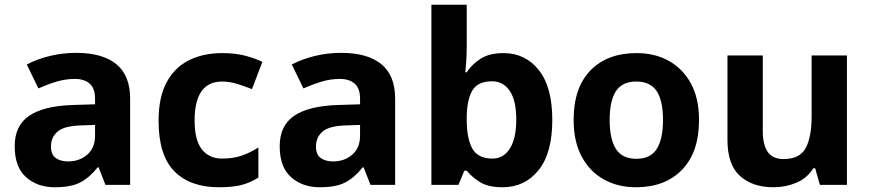

<svg xmlns="http://www.w3.org/2000/svg" viewBox="-20 -780 3671 810"><path d="M302 -557Q412 -557 470.5 -509.5Q529 -462 529 -364V0H425L396 -74H392Q357 -30 318 -10Q279 10 211 10Q138 10 90 -32.5Q42 -75 42 -163Q42 -250 103 -291.5Q164 -333 286 -337L381 -340V-364Q381 -407 358.5 -427Q336 -447 296 -447Q256 -447 218 -435.5Q180 -424 142 -407L93 -508Q137 -531 190.5 -544Q244 -557 302 -557ZM323 -251Q251 -249 223 -225Q195 -201 195 -162Q195 -128 215 -113.5Q235 -99 267 -99Q315 -99 348 -127.5Q381 -156 381 -208V-253Z M904 10Q782 10 715.5 -57.5Q649 -125 649 -270Q649 -370 683 -433Q717 -496 777.5 -526Q838 -556 917 -556Q973 -556 1014.5 -545Q1056 -534 1087 -519L1043 -404Q1008 -418 977.5 -427Q947 -436 917 -436Q801 -436 801 -271Q801 -189 831.5 -150Q862 -111 917 -111Q964 -111 1000 -123.5Q1036 -136 1070 -158V-31Q1036 -9 998.5 0.5Q961 10 904 10Z M1420 -557Q1530 -557 1588.5 -509.5Q1647 -462 1647 -364V0H1543L1514 -74H1510Q1475 -30 1436 -10Q1397 10 1329 10Q1256 10 1208 -32.5Q1160 -75 1160 -163Q1160 -250 1221 -291.5Q1282 -333 1404 -337L1499 -340V-364Q1499 -407 1476.5 -427Q1454 -447 1414 -447Q1374 -447 1336 -435.5Q1298 -424 1260 -407L1211 -508Q1255 -531 1308.5 -544Q1362 -557 1420 -557ZM1441 -251Q1369 -249 1341 -225Q1313 -201 1313 -162Q1313 -128 1333 -113.5Q1353 -99 1385 -99Q1433 -99 1466 -127.5Q1499 -156 1499 -208V-253Z M1949 -583Q1949 -552 1947 -522Q1945 -492 1943 -475H1949Q1971 -509 2008 -532.5Q2045 -556 2104 -556Q2196 -556 2253 -484.5Q2310 -413 2310 -274Q2310 -134 2252 -62Q2194 10 2100 10Q2040 10 2005.5 -11.5Q1971 -33 1949 -60H1939L1914 0H1800V-760H1949ZM2056 -437Q1998 -437 1974.5 -401Q1951 -365 1949 -291V-275Q1949 -196 1972.5 -153.5Q1996 -111 2058 -111Q2104 -111 2131 -153.5Q2158 -196 2158 -276Q2158 -356 2130.5 -396.5Q2103 -437 2056 -437Z M2929 -274Q2929 -138 2857.5 -64Q2786 10 2663 10Q2587 10 2527.5 -23Q2468 -56 2434 -119.5Q2400 -183 2400 -274Q2400 -410 2471 -483Q2542 -556 2666 -556Q2743 -556 2802 -523Q2861 -490 2895 -427.5Q2929 -365 2929 -274ZM2552 -274Q2552 -193 2578.5 -151.5Q2605 -110 2665 -110Q2724 -110 2750.5 -151.5Q2777 -193 2777 -274Q2777 -355 2750.5 -395.5Q2724 -436 2664 -436Q2605 -436 2578.5 -395.5Q2552 -355 2552 -274Z M3553 -546V0H3439L3419 -70H3411Q3385 -28 3339.5 -9Q3294 10 3243 10Q3155 10 3102 -37.5Q3049 -85 3049 -190V-546H3198V-227Q3198 -169 3219 -139Q3240 -109 3286 -109Q3354 -109 3379 -155.5Q3404 -202 3404 -289V-546Z"/></svg>

Font: Noto Sans Hanifi Rohingya
Style: Bold
Weight: 700
Designer: Monotype Design Team and DaltonMaag
Foundry: Google LLC
Version: Version 2.102; ttfautohint (v1.8.4.7-5d5b)